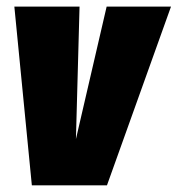

<svg xmlns="http://www.w3.org/2000/svg" viewBox="-20 -554 531 574"><path d="M491.2 -534.2 299.8 0H75.2L22.9 -534.2H217.8L207 -138.2L298.8 -534.2Z"/></svg>

Font: Fira Sans Compressed Heavy
Style: Italic
Weight: 900
Width: 3
Italic angle: -8°
Designer: Carrois Corporate & Edenspiekermann AG
Foundry: Carrois Corporate GbR & Edenspiekermann AG
Version: Version 4.203;PS 004.203;hotconv 1.0.88;makeotf.lib2.5.64775